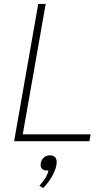

<svg xmlns="http://www.w3.org/2000/svg" viewBox="-20 -720 555 979"><path d="M175 -700H213L96 -35H442L436 0H52ZM269 107Q269 134 249.5 171.5Q230 209 200 239L181 227Q221 183 227 149H215Q203 149 195 141.5Q187 134 187 121Q187 101 200.5 86.5Q214 72 233 72Q269 72 269 107Z"/></svg>

Font: Sarabun Thin
Style: Italic
Weight: 250
Italic angle: -10°
Designer: Suppakit Chalermlarp | Katatrad Co.,Ltd.
Foundry: Cadson Demak Co.,Ltd.
Version: Version 1.000; ttfautohint (v1.6)